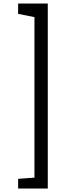

<svg xmlns="http://www.w3.org/2000/svg" viewBox="-20 -898 373 1091"><path d="M251.5 -877.9H83V-819.3L175.8 -800.8V111.3L83 118.2V173.3H251.5Z"/></svg>

Font: Donegal One
Style: Regular
Weight: 400
Designer: Gary Lonergan
Foundry: Sorkin Type Co.
Version: Version 1.004